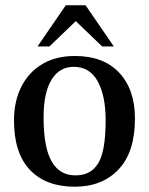

<svg xmlns="http://www.w3.org/2000/svg" viewBox="-20 -697 565 727"><path d="M263 10Q154 10 93.5 -53.5Q33 -117 33 -241Q33 -313 60.5 -368Q88 -423 139.5 -454Q191 -485 264 -485Q372 -485 431.5 -421.5Q491 -358 491 -248Q491 -121 429 -55.5Q367 10 263 10ZM267 -33Q324 -33 352 -79Q380 -125 380 -242Q380 -334 350 -389Q320 -444 259 -444Q205 -444 175 -395Q145 -346 145 -253Q145 -138 176 -85Q207 -32 267 -33ZM167 -521H122L229 -677H304L411 -521H367L267 -617Z"/></svg>

Font: STIX Two Text Medium
Style: Regular
Weight: 500
Designer: Ross Mills, John Hudson & Paul Hanslow, Tiro Typeworks Ltd; with prior portions MicroPress Inc., and Coen Hoffman.
Foundry: Tiro Typeworks Ltd
Version: Version 2.13 b171